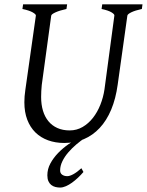

<svg xmlns="http://www.w3.org/2000/svg" viewBox="-20 -635 668 873"><path d="M625 -594.2Q594.2 -587.4 577.1 -579.1Q560.1 -570.8 559.1 -564L515.1 -250Q506.3 -186 485.6 -136.5Q464.8 -86.9 433.3 -53.2Q401.9 -19.5 361.1 -2.2Q320.3 15.1 272 15.1Q231.9 15.1 198.5 2.9Q165 -9.3 141.1 -32.7Q117.2 -56.2 104 -90.6Q90.8 -125 90.8 -169.9Q90.8 -182.6 91.8 -196.8Q92.8 -210.9 95.2 -226.1L143.1 -564Q144 -569.8 128.9 -578.6Q113.8 -587.4 82 -594.2L85 -615.2H285.2L282.2 -594.2Q251.5 -587.4 232.9 -579.1Q214.4 -570.8 212.9 -564L169.9 -249Q167 -220.2 167 -193.8Q167 -159.7 175.3 -131.8Q183.6 -104 200 -84Q216.3 -64 240.7 -53Q265.1 -42 296.9 -42Q328.6 -42 355.5 -57.6Q382.3 -73.2 402.6 -99.1Q422.9 -125 436.3 -158.7Q449.7 -192.4 455.1 -229L500 -564Q501.5 -569.8 487.5 -578.6Q473.6 -587.4 441.9 -594.2L444.8 -615.2H627.9ZM359.4 147Q348.1 160.2 334.7 172.9Q321.3 185.5 307.4 195.6Q293.5 205.6 279.5 211.7Q265.6 217.8 253.4 217.8Q242.2 217.8 231.7 215.1Q221.2 212.4 213.1 206.1Q205.1 199.7 200.2 189Q195.3 178.2 195.3 162.1Q195.3 133.8 209 108.4Q222.7 83 244.1 60.8Q265.6 38.6 292 20.3Q318.4 2 343.8 -12.2L368.2 -9.3Q348.1 3.9 327.6 21.2Q307.1 38.6 290.5 57.9Q273.9 77.1 263.7 98.1Q253.4 119.1 253.4 140.1Q253.4 152.8 262.7 159.4Q272 166 286.1 166Q296.9 166 313.2 157.2Q329.6 148.4 350.1 129.9L359.4 147Z"/></svg>

Font: Gentium
Style: Italic
Weight: 400
Italic angle: -7°
Designer: J. Victor Gaultney
Version: Version 1.02; 2005; OFL release